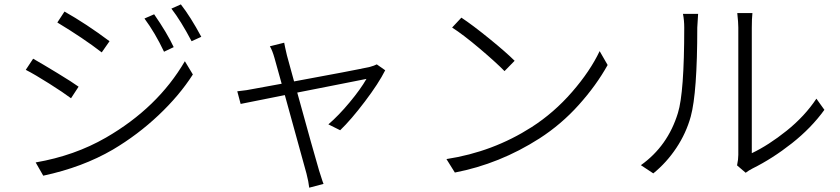

<svg xmlns="http://www.w3.org/2000/svg" viewBox="-20 -788 3897 891"><path d="M695.3 -721.7Q754.9 -635.7 786.1 -569.3L741.2 -547.9Q700.2 -634.8 650.4 -702.1ZM99.6 -463.9 133.8 -515.6Q176.8 -491.2 246.6 -448.7Q316.4 -406.2 344.7 -385.7L309.6 -332Q274.4 -358.4 208 -400.4Q141.6 -442.4 99.6 -463.9ZM145.5 -34.2Q326.2 -65.4 471.7 -149.4Q711.9 -288.1 837.9 -503.9L875 -442.4Q812.5 -344.7 715.8 -253.4Q619.1 -162.1 503.9 -93.8Q363.3 -11.7 180.7 27.3ZM246.1 -683.6 279.3 -734.4Q379.9 -677.7 488.3 -596.7L452.1 -544.9Q367.2 -610.4 246.1 -683.6ZM775.4 -748 819.3 -767.6Q864.3 -710 914.1 -617.2L869.1 -596.7Q819.3 -691.4 775.4 -748Z M1298.8 -589.8Q1300.8 -577.1 1311.5 -531.2Q1313.5 -523.4 1344.7 -410.2Q1616.2 -460 1696.3 -477.5Q1717.8 -483.4 1728.5 -489.3L1767.6 -461.9Q1737.3 -401.4 1673.3 -316.9Q1609.4 -232.4 1558.6 -183.6L1503.9 -210.9Q1551.8 -252 1602.5 -313Q1653.3 -374 1680.7 -421.9Q1671.9 -419.9 1624 -410.6Q1576.2 -401.4 1498 -385.7Q1419.9 -370.1 1359.4 -358.4Q1434.6 -85 1460.9 3.9Q1463.9 11.7 1470.7 34.2Q1477.5 56.6 1481.4 65.4L1415 83Q1412.1 55.7 1402.3 17.6Q1401.4 14.6 1301.8 -346.7L1096.7 -305.7L1081.1 -364.3Q1127.9 -369.1 1159.2 -376Q1163.1 -377 1287.1 -399.4L1253.9 -518.6Q1244.1 -553.7 1232.4 -573.2Z M2121.1 -706.1Q2172.9 -671.9 2250.5 -608.9Q2328.1 -545.9 2368.2 -505.9L2321.3 -458Q2281.2 -499 2205.6 -563Q2129.9 -627 2078.1 -660.2ZM2051.8 -49.8Q2267.6 -83 2447.3 -198.2Q2550.8 -264.6 2634.8 -361.3Q2718.8 -458 2762.7 -550.8L2799.8 -486.3Q2747.1 -391.6 2666 -301.3Q2585 -210.9 2483.4 -145.5Q2298.8 -27.3 2090.8 12.7Z M3400.4 -20.5Q3406.2 -47.9 3406.2 -69.3V-660.2Q3406.2 -683.6 3401.4 -727.5H3471.7Q3468.8 -701.2 3468.8 -659.2V-77.1Q3546.9 -114.3 3630.9 -181.6Q3714.8 -249 3768.6 -330.1L3805.7 -278.3Q3745.1 -194.3 3654.8 -123Q3564.5 -51.8 3471.7 -5.9Q3456.1 2 3440.4 13.7ZM2954.1 -21.5Q3079.1 -110.4 3126 -263.7Q3155.3 -358.4 3155.3 -659.2Q3155.3 -694.3 3149.4 -723.6H3219.7Q3215.8 -668.9 3215.8 -660.2Q3215.8 -358.4 3185.5 -247.1Q3164.1 -169.9 3118.7 -101.6Q3073.2 -33.2 3011.7 16.6Z"/></svg>

Font: Min Sans Light
Style: Regular
Weight: 300
Designer: Jinseong-Kim, NotoSansCJK, Nunito
Foundry: Jinseong-Kim
Version: Version 1.400;Glyphs 3.1.2 (3151)